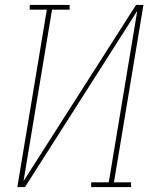

<svg xmlns="http://www.w3.org/2000/svg" viewBox="-20 -755 640 775"><path d="M50 0 169 -716H100V-735H261V-716H190L75 -24L529 -735H559L440 -19H509V0H348V-19H419L534 -711L81 0Z"/></svg>

Font: Iosevka Slab ThExObl
Style: Regular
Weight: 100
Width: 7
Italic angle: -9°
Monospace: yes
Designer: Belleve Invis
Foundry: Belleve Invis
Version: Version 11.1.1; ttfautohint (v1.8.3)